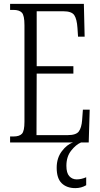

<svg xmlns="http://www.w3.org/2000/svg" viewBox="-20 -734 516 989"><path d="M32 0V-31H49Q80 -31 93 -45Q106 -59 106 -107V-604Q106 -655 92.5 -669Q79 -683 49 -683H32V-714H412L416 -545H382L379 -590Q376 -636 362.5 -656Q349 -676 306 -676H169V-393H358V-355H169L168 -38H329Q372 -38 386 -57Q400 -76 403 -115L407 -169H442L437 0ZM368 235Q324 235 298 210Q272 185 272 130Q272 80 298.5 45Q325 10 356 0H397Q371 11 346.5 42Q322 73 322 120Q322 157 337 173.5Q352 190 375 190Q399 190 424 179V220Q399 235 368 235Z"/></svg>

Font: Noto Serif Sinhala ExtraCondensed Light
Style: Regular
Weight: 300
Width: 2
Designer: Jelle Bosma - Monotype Design Team
Foundry: Monotype Imaging Inc.
Version: Version 2.007; ttfautohint (v1.8.4.7-5d5b)